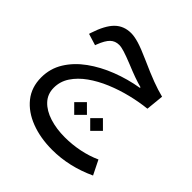

<svg xmlns="http://www.w3.org/2000/svg" viewBox="-208 -615 1094 1094"><g transform="rotate(45 339.0 -68.5)"><path d="M405.3 44.4 456.5 -6.8 507.8 44.4 456.5 95.7ZM276.4 44.4 327.6 -6.8 378.9 44.4 327.6 95.7ZM228 -463.4Q254.4 -463.4 291.3 -452.4Q328.1 -441.4 392.6 -412.6Q468.8 -378.4 517.1 -360.4Q565.4 -342.3 608.4 -331.5L597.7 -224.1Q537.1 -217.8 472.7 -201.9Q408.2 -186 348.1 -160.9Q288.1 -135.7 240.2 -101.6Q192.4 -67.4 164.1 -24.9Q135.7 17.6 135.7 68.4Q135.7 119.6 168.5 154.3Q201.2 189 256.6 206.5Q312 224.1 379.9 224.1Q439.5 224.1 497.6 212.2Q555.7 200.2 605 177.7L647.9 264.2Q515.1 325.7 379.4 325.7Q284.2 325.7 208.3 296.6Q132.3 267.6 87.9 212.2Q43.5 156.7 43.5 77.6Q43.5 5.9 80.1 -53.2Q116.7 -112.3 179.2 -157.5Q241.7 -202.6 320.3 -233.2Q398.9 -263.7 483.4 -277.8V-282.7Q454.1 -290.5 421.4 -302.2Q388.7 -314 345.2 -332Q296.4 -351.6 270 -359.6Q243.7 -367.7 227.5 -367.7Q195.3 -367.7 174.1 -347.2Q152.8 -326.7 134.3 -278.3L130.9 -269L61 -290.5L64 -300.8Q92.3 -387.7 130.9 -425.5Q169.4 -463.4 228 -463.4Z"/></g></svg>

Font: Estedad-FD Medium
Style: Regular
Weight: 500
Designer: Amin Abedi
Version: Version 7.3